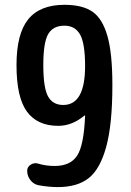

<svg xmlns="http://www.w3.org/2000/svg" viewBox="-20 -760 540 790"><path d="M245.1 -654.3Q198.2 -654.3 178.2 -619.6Q158.2 -585 158.2 -492.2Q158.2 -398.4 177.7 -363.3Q197.3 -328.1 240.2 -328.1Q330.1 -328.1 330.1 -488.3Q330.1 -581.1 309.6 -617.7Q289.1 -654.3 245.1 -654.3ZM219.7 -242.2Q133.8 -242.2 90.8 -300.8Q47.9 -359.4 47.9 -492.2Q47.9 -621.1 96.2 -680.7Q144.5 -740.2 245.1 -740.2Q319.3 -740.2 360.4 -711.9Q401.4 -683.6 421.9 -612.3Q442.4 -541 442.4 -410.2Q442.4 -248 417 -155.8Q391.6 -63.5 344.7 -26.9Q297.9 9.8 217.8 9.8Q180.7 9.8 137.7 2Q118.2 -2 105 -19Q91.8 -36.1 91.8 -57.6Q91.8 -73.2 106.4 -82.5Q121.1 -91.8 136.7 -86.9Q168 -77.1 205.1 -77.1Q269.5 -77.1 297.4 -119.6Q325.2 -162.1 330.1 -283.2Q330.1 -285.2 329.1 -285.2Q328.1 -285.2 327.1 -284.2Q276.4 -242.2 219.7 -242.2Z"/></svg>

Font: Rounded Mgen+ 1mn medium
Style: Regular
Weight: 500
Designer: [Source Han Sans]
Ryoko NISHIZUKA  (kana & ideographs); Paul D. Hunt (Latin, Greek & Cyrillic); Wenlong ZHANG  (bopomofo
Version: Version 1.059.20150602